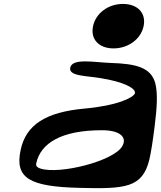

<svg xmlns="http://www.w3.org/2000/svg" viewBox="-20 -955 817 976"><path d="M385 0C616 6 704 0 739 -143C749 -186 757 -241 766 -312C779 -414 782 -483 769 -533C747 -612 672 -631 543 -635C459 -638 348 -661 337 -611C328 -567 421 -570 490 -558C609 -539 659 -509 665 -490C666 -486 667 -482 665 -479C656 -459 579 -418 409 -403C213 -385 112 -321 85 -193C54 -49 130 -6 385 0ZM498 -293C587 -293 615 -261 609 -231C608 -225 605 -218 601 -211C557 -136 284 -67 186 -98C165 -105 162 -114 164 -124C186 -228 293 -293 498 -293ZM557 -709C632 -709 696 -756 710 -822C724 -888 680 -935 605 -935C530 -935 467 -888 453 -822C439 -756 482 -709 557 -709Z"/></svg>

Font: Venom Sans
Style: BdObl
Weight: 700
Version: Version 1.001